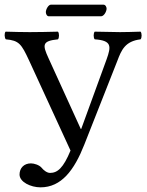

<svg xmlns="http://www.w3.org/2000/svg" viewBox="-20 -783 630 825"><path d="M105 -523 283 -136C252 -61 227 -40 195 -40C181 -40 166 -53 159 -62C149 -74 127 -81 113 -81C83 -81 64 -61 64 -33C64 -1 112 22 154 22C244 22 299 -52 342 -161L484 -521C502 -569 518 -606 584 -614C590 -620 590 -641 584 -647C554 -646 519 -645 496 -645C473 -645 424 -646 387 -647C381 -641 381 -620 387 -614C461 -609 458 -584 438 -528L329 -229H327L188 -534C162 -591 161 -607 229 -614C235 -620 235 -641 229 -647C192 -646 143 -645 108 -645C76 -645 38 -646 4 -647C-2 -641 -1 -620 5 -614C62 -609 72 -594 105 -523ZM414 -713C427 -713 438 -734 438 -746C438 -752 434 -763 424 -763H199C188 -763 177 -743 177 -731C177 -724 181 -713 190 -713Z"/></svg>

Font: Libertinus Serif
Style: Regular
Weight: 400
Designer: Philipp H. Poll, Khaled Hosny
Foundry: Caleb Maclennan
Version: Version 7.050;RELEASE